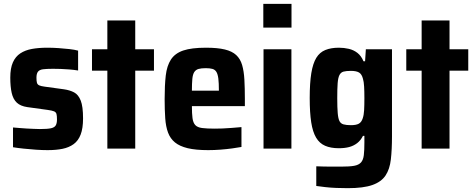

<svg xmlns="http://www.w3.org/2000/svg" viewBox="-20 -763 2444 986"><path d="M224.6 8Q197.4 8 164.8 5.8Q132.1 3.6 101.4 0.3Q70.6 -2.9 46.8 -6.9V-108.4Q62.5 -107.4 80.3 -105.6Q98.2 -103.8 116.2 -103Q134.3 -102.3 152 -101.3Q169.6 -100.3 184.7 -100.3Q223.3 -100.3 241.7 -104.3Q260 -108.4 266.3 -119.2Q272.6 -130 272.6 -149.6Q272.6 -168.3 270 -177.7Q267.4 -187.2 257.3 -191.3Q247.2 -195.5 225 -198.5L120.1 -213Q85.5 -218 66.5 -235.6Q47.5 -253.2 40.1 -285.6Q32.8 -318.1 32.8 -364.4Q32.8 -412.3 46.1 -442.5Q59.5 -472.7 84.6 -489.1Q109.7 -505.6 144.5 -511.8Q179.3 -518 223.1 -518Q250.9 -518 280 -516Q309.2 -514 335.9 -511Q362.7 -508 381.1 -503V-401Q358.5 -404.6 335.4 -406.4Q312.4 -408.2 291.2 -409Q270 -409.7 252.2 -409.7Q219.2 -409.7 201 -407.3Q182.7 -404.8 174.9 -394.7Q167.2 -384.7 167.2 -364.1Q167.2 -346.9 169.7 -337.9Q172.3 -328.9 181.2 -324.7Q190.1 -320.5 209.4 -318L308.7 -304.4Q339.1 -300 360.8 -288.4Q382.5 -276.8 394.5 -246.7Q406.5 -216.5 406.5 -154.9Q406.5 -104 394.2 -72Q381.9 -40 358.1 -22.8Q334.3 -5.6 301.3 1.2Q268.2 8 224.6 8Z M531.3 0V-400H452.4V-510H531.3V-658H674.5V-510H770.7V-400H674.5V0Z M1049.2 8Q985.4 8 944 -1.9Q902.6 -11.9 878.5 -31.6Q854.5 -51.3 843 -82Q831.5 -112.7 828.5 -156Q825.5 -199.3 825.5 -254Q825.5 -324.6 831.2 -374.8Q837 -425.1 857.7 -457.1Q878.5 -489.1 920.9 -503.6Q963.4 -518 1037.7 -518Q1097.2 -518 1134.6 -508.9Q1171.9 -499.9 1193 -480.3Q1214.1 -460.7 1223.3 -429.5Q1232.5 -398.2 1235 -354.5Q1237.5 -310.7 1237.5 -254.6V-218H965.5Q965.5 -179.8 968.6 -156.3Q971.7 -132.8 982.7 -120.8Q993.7 -108.8 1017.6 -105.6Q1041.5 -102.4 1082.2 -102.4Q1101 -102.4 1122.9 -103.2Q1144.8 -104 1170 -106.1Q1195.2 -108.1 1220 -110.3V-8.3Q1201 -4.9 1172.8 -0.9Q1144.7 3 1112.2 5.5Q1079.8 8 1049.2 8ZM1104.1 -281.9V-297.3Q1104.1 -337 1101.2 -359.9Q1098.2 -382.8 1091 -394.2Q1083.8 -405.6 1070.4 -409.3Q1057.1 -412.9 1036.6 -412.9Q1013.2 -412.9 999.2 -408.8Q985.2 -404.6 977.5 -392.7Q969.9 -380.7 967.7 -357.6Q965.5 -334.4 965.5 -297.3H1120.1Z M1332.2 -621.2V-743H1477V-621.2ZM1333.3 0V-510H1476.5V0Z M1766.2 203.3Q1736.6 203.3 1706.6 202.1Q1676.7 200.9 1650.5 197.9Q1624.4 195 1604.2 192V91Q1622.5 91.6 1642.5 92.2Q1662.5 92.7 1684.8 92.7Q1707.1 92.7 1731 92.7Q1774.7 92.7 1798.6 88.5Q1822.5 84.2 1834 71.1Q1845.6 58 1848.4 33.4Q1851.3 8.7 1851.3 -31.5V-65.3H1844Q1832.1 -41.6 1814 -27.8Q1795.8 -13.9 1772.8 -7.8Q1749.7 -1.8 1720.2 -1.8Q1678.8 -1.8 1649.8 -14.3Q1620.7 -26.8 1603.4 -56Q1586 -85.2 1578.2 -135Q1570.5 -184.8 1570.5 -259.5Q1570.5 -337 1578.7 -387.4Q1587 -437.7 1604.4 -466.1Q1621.7 -494.4 1650.8 -506.2Q1679.8 -518 1720.3 -518Q1746.6 -518 1771.4 -512.2Q1796.1 -506.4 1815.6 -491.3Q1835.1 -476.2 1846.7 -448.3H1854.8L1858.8 -510H1993V-62.2Q1993 5.2 1987.2 55.6Q1981.5 106 1959.8 138.4Q1938.2 170.9 1892.3 187.1Q1846.4 203.3 1766.2 203.3ZM1782.3 -120.2Q1808.9 -120.2 1822.8 -127.9Q1836.6 -135.6 1843 -156.1Q1848.4 -171.8 1849.9 -197.2Q1851.3 -222.7 1851.3 -259Q1851.3 -293.3 1849.9 -318.6Q1848.4 -344 1844 -358.1Q1838.1 -382 1824 -390.5Q1809.9 -399 1782.3 -399Q1758.1 -399 1744.3 -395.3Q1730.5 -391.6 1723.3 -377.8Q1716.2 -364.1 1714 -336Q1711.9 -307.9 1711.9 -259Q1711.9 -210.7 1714.3 -182.4Q1716.7 -154 1723.4 -141Q1730.1 -128.1 1744.4 -124.2Q1758.7 -120.2 1782.3 -120.2Z M2145.3 0V-400H2066.4V-510H2145.3V-658H2288.5V-510H2384.7V-400H2288.5V0Z"/></svg>

Font: Saira Thin SemiCondensed
Style: Regular
Weight: 100
Width: 4
Version: Version 1.101